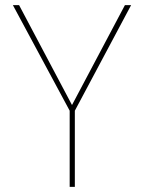

<svg xmlns="http://www.w3.org/2000/svg" viewBox="-20 -724 558 744"><path d="M488 -704 270 -295V0H250V-295L30 -704H54L259 -317L464 -704Z"/></svg>

Font: Fz Poppins Thin
Style: Regular
Weight: 100
Designer: Ninad Kale (Devanagari), Jonny Pinhorn (Latin)
Foundry: Indian Type Foundry
Version: Vit hóa bi Vntype.Com & FontZin.Com